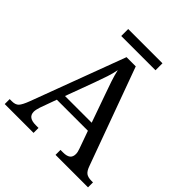

<svg xmlns="http://www.w3.org/2000/svg" viewBox="-222 -995 1149 1149"><g transform="rotate(45 352.5 -420.0)"><path d="M0 0V-42H19Q48 -42 62.5 -57Q77 -72 95 -120L317 -714H395L621 -95Q632 -64 647.5 -53Q663 -42 692 -42H705V0H430V-42H453Q483 -42 498 -53.5Q513 -65 513 -90Q513 -98 511 -107Q509 -116 505 -127L465 -239H202L164 -134Q160 -122 157.5 -110.5Q155 -99 155 -91Q155 -66 171.5 -54Q188 -42 221 -42H244V0ZM221 -289H447L385 -464Q369 -508 356 -547Q343 -586 335 -622Q328 -586 317 -553Q306 -520 289 -473ZM205 -781V-840H495V-781Z"/></g></svg>

Font: Noto Serif Toto
Style: Regular
Weight: 400
Designer: Monotype Design Team
Foundry: Monotype Imaging Inc.
Version: Version 2.001